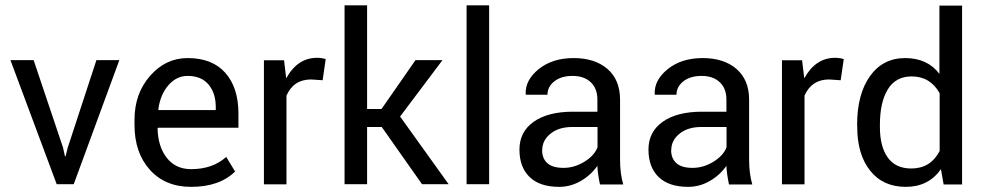

<svg xmlns="http://www.w3.org/2000/svg" viewBox="-20 -706 3775 736"><path d="M108.9 -475.6 221.7 -140.1 229 -106.9H231.4L239.7 -140.1L349.6 -475.6H437.5L262.7 0H197.3L20 -475.6Z M807.1 -295.4Q807.1 -349.1 779.3 -382.1Q751.5 -415 699.2 -415Q656.2 -415 625.2 -378.9Q594.2 -342.8 586.9 -286.6L587.9 -284.2H807.1ZM712.4 10.3Q613.3 10.3 554.4 -55.2Q495.6 -120.6 495.6 -227.5V-247.1Q495.6 -347.2 555.4 -415.3Q615.2 -483.4 699.2 -483.4Q793.9 -483.4 844 -426.5Q894 -369.6 894 -270.5V-216.3H585.4L584 -214.4Q585.4 -144 619.4 -100.8Q653.3 -57.6 712.4 -57.6Q795.4 -57.6 847.2 -104.5L881.3 -48.3H880.9Q821.3 10.3 712.4 10.3Z M1078.1 0.5H991.7V-475.1H1068.8L1077.1 -405.8Q1120.6 -484.4 1195.3 -484.4Q1212.9 -484.4 1228.5 -479.5L1216.8 -398.4L1172.4 -401.4Q1105.5 -401.4 1078.1 -339.4Z M1387.2 -219.2V0H1300.8V-685.5H1387.2V-288.1H1442.4L1572.8 -475.6H1676.3L1513.7 -259.3L1699.7 0H1597.7L1443.4 -219.2Z M1855 -685.5V0H1768.6V-685.5Z M2123.5 10.3Q2049.3 10.3 2010.3 -27.3Q1971.2 -64.9 1971.2 -132.8Q1971.2 -200.7 2025.9 -239.3Q2080.6 -277.8 2176.3 -277.8H2270V-324.7Q2270 -366.7 2244.4 -390.9Q2218.8 -415 2175 -415Q2131.3 -415 2105 -394.3Q2078.6 -373.5 2078.6 -342.8H1996.1L1995.1 -345.2Q1992.7 -398.9 2045.2 -441.2Q2097.7 -483.4 2179 -483.4Q2260.3 -483.4 2308.6 -441.7Q2356.9 -399.9 2356.9 -323.7V-94.7Q2356.9 -39.6 2369.1 1H2279.8Q2270.5 -44.4 2270 -70.3Q2244.6 -34.2 2205.8 -12Q2167 10.3 2123.5 10.3ZM2058.6 -130.9H2058.1Q2058.1 -98.6 2078.1 -80.6Q2098.1 -62.5 2140.1 -62.5Q2182.1 -62.5 2220.5 -86.2Q2258.8 -109.9 2270.5 -141.6V-219.2H2173.8Q2122.1 -219.2 2090.3 -193.6Q2058.6 -168 2058.6 -130.9Z M2618.2 10.3Q2543.9 10.3 2504.9 -27.3Q2465.8 -64.9 2465.8 -132.8Q2465.8 -200.7 2520.5 -239.3Q2575.2 -277.8 2670.9 -277.8H2764.6V-324.7Q2764.6 -366.7 2739 -390.9Q2713.4 -415 2669.7 -415Q2626 -415 2599.6 -394.3Q2573.2 -373.5 2573.2 -342.8H2490.7L2489.7 -345.2Q2487.3 -398.9 2539.8 -441.2Q2592.3 -483.4 2673.6 -483.4Q2754.9 -483.4 2803.2 -441.7Q2851.6 -399.9 2851.6 -323.7V-94.7Q2851.6 -39.6 2863.8 1H2774.4Q2765.1 -44.4 2764.6 -70.3Q2739.3 -34.2 2700.4 -12Q2661.6 10.3 2618.2 10.3ZM2553.2 -130.9H2552.7Q2552.7 -98.6 2572.8 -80.6Q2592.8 -62.5 2634.8 -62.5Q2676.8 -62.5 2715.1 -86.2Q2753.4 -109.9 2765.1 -141.6V-219.2H2668.5Q2616.7 -219.2 2585 -193.6Q2553.2 -168 2553.2 -130.9Z M3064 0.5H2977.5V-475.1H3054.7L3063 -405.8Q3106.4 -484.4 3181.2 -484.4Q3198.7 -484.4 3214.4 -479.5L3202.6 -398.4L3158.2 -401.4Q3091.3 -401.4 3064 -339.4Z M3581.1 -422.9V-684.6H3668V1H3597.2L3586.9 -57.6Q3539.6 10.3 3452.1 10.3Q3364.7 10.3 3315.4 -52Q3266.1 -114.3 3266.1 -218.8L3265.6 -228Q3265.6 -344.7 3314.9 -414.1Q3364.3 -483.4 3449.7 -483.4Q3535.2 -483.4 3581.1 -422.9ZM3353 -228V-218.8Q3353 -144 3383.1 -102.1Q3413.1 -60.1 3473.6 -60.1Q3546.9 -60.1 3582 -127V-348.6Q3545.9 -413.1 3474.6 -413.1Q3413.6 -413.1 3383.3 -363.5Q3353 -314 3353 -228Z"/></svg>

Font: Yantramanav
Style: Regular
Weight: 400
Version: Version 1.000;PS 1.0;hotconv 1.0.72;makeotf.lib2.5.5900; ttf